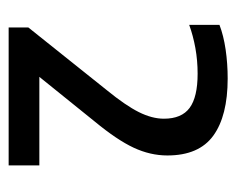

<svg xmlns="http://www.w3.org/2000/svg" viewBox="-71 -783 546 444"><g transform="rotate(90 202.0 -561.0)"><path d="M43.5 -308V-353.5L188.5 -535Q224 -578.5 239.2 -609Q254.5 -639.5 254.5 -667Q254.5 -708 229.5 -726.5Q204.5 -745 150.5 -745Q120 -745 91 -739.8Q62 -734.5 37.5 -725.5V-795.5Q62 -805 94.8 -809.8Q127.5 -814.5 161.5 -814.5Q248 -814.5 293.8 -781.2Q339.5 -748 339.5 -675Q339.5 -635.5 321.5 -597Q303.5 -558.5 261 -507L140 -357L137.5 -379H362.5V-308Z"/></g></svg>

Font: Encode Sans Condensed Thin Medium
Style: Regular
Weight: 500
Version: Version 3.002